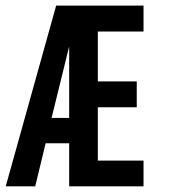

<svg xmlns="http://www.w3.org/2000/svg" viewBox="-51 -657 617 677"><path d="M192.9 0V-151.9H109.9L73.2 0H-30.8L147 -637.2H455.1V-545.9H293.9V-370.1H431.2V-278.8H293.9V-90.8H455.1V0ZM130.9 -241.2H192.9V-493.2Z"/></svg>

Font: Anonymous Pro
Style: Bold
Weight: 700
Monospace: yes
Designer: Mark Simonson
Version: Version 1.003